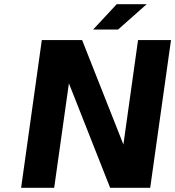

<svg xmlns="http://www.w3.org/2000/svg" viewBox="-20 -890 831 910"><path d="M634.3 -700.2H790.5L691.9 0H502L306.6 -495.1L236.8 0H80.1L178.2 -700.2H369.1L564.9 -205.1ZM421.4 -750 533.2 -870.1H675.3L539.6 -750Z"/></svg>

Font: Fivo Sans
Style: Italic
Weight: 700
Designer: Alexander Slobzheninov
Foundry: Alexander Slobzheninov
Version: 1.0